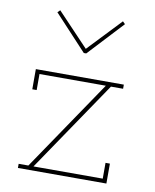

<svg xmlns="http://www.w3.org/2000/svg" viewBox="-77 -718 628 778"><g transform="rotate(10 237.0 -329.5)"><path d="M50 0V-17H90L343 -390H70V-324H52V-407H414V-390H364L111 -17H396V-82H414V0ZM232 -505 98 -649 108 -659 237 -523 366 -659 376 -649 242 -505Z"/></g></svg>

Font: Grandiflora One
Style: Regular
Weight: 400
Designer: Haesung Cho
Foundry: JAMO
Version: Version 1.000; ttfautohint (v1.8.4.7-5d5b);gftools[0.9.28]